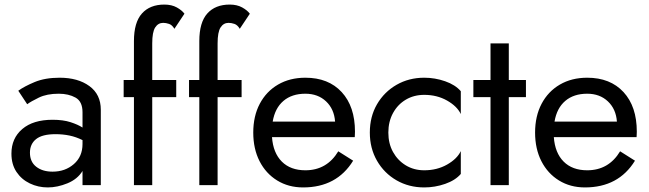

<svg xmlns="http://www.w3.org/2000/svg" viewBox="-20 -810 2841 840"><path d="M99 -354 60 -413Q86 -432 131.5 -451Q177 -470 241 -470Q321 -470 371 -433.5Q421 -397 421 -330V0H341V-62Q319 -26 275 -8Q231 10 189 10Q147 10 110.5 -7.5Q74 -25 52 -58Q30 -91 30 -138Q30 -205 77.5 -245.5Q125 -286 210 -286Q256 -286 288.5 -275.5Q321 -265 341 -252V-319Q341 -366 310.5 -383Q280 -400 237 -400Q185 -400 150 -383Q115 -366 99 -354ZM111 -142Q111 -102 138.5 -80.5Q166 -59 210 -59Q265 -59 303 -92Q341 -125 341 -180V-197Q313 -211 284 -217Q255 -223 223 -223Q165 -223 138 -201.5Q111 -180 111 -142Z M521 -460H566V-630Q566 -712 601 -751Q636 -790 699 -790Q731 -790 753.5 -777.5Q776 -765 787 -750L743 -684Q733 -701 719.5 -705.5Q706 -710 694 -710Q672 -710 659 -690Q646 -670 646 -620V-460H751V-385H646V0H566V-385H521Z M807 -460H852V-630Q852 -712 887 -751Q922 -790 985 -790Q1017 -790 1039.5 -777.5Q1062 -765 1073 -750L1029 -684Q1019 -701 1005.5 -705.5Q992 -710 980 -710Q958 -710 945 -690Q932 -670 932 -620V-460H1037V-385H932V0H852V-385H807Z M1306 10Q1242 10 1192.5 -20.5Q1143 -51 1115.5 -105Q1088 -159 1088 -230Q1088 -302 1116.5 -356Q1145 -410 1196.5 -440Q1248 -470 1316 -470Q1417 -470 1475 -407Q1533 -344 1533 -234Q1533 -227 1532.5 -219.5Q1532 -212 1532 -210H1170Q1175 -141 1213 -103Q1251 -65 1316 -65Q1410 -65 1460 -148L1525 -107Q1453 10 1306 10ZM1316 -400Q1257 -400 1220 -368.5Q1183 -337 1173 -278H1446Q1442 -333 1406.5 -366.5Q1371 -400 1316 -400Z M1679 -230Q1679 -182 1699.5 -145Q1720 -108 1755.5 -86.5Q1791 -65 1836 -65Q1892 -65 1936 -90Q1980 -115 1996 -149V-49Q1972 -21 1927.5 -5.5Q1883 10 1836 10Q1769 10 1715 -21Q1661 -52 1629.5 -106.5Q1598 -161 1598 -230Q1598 -300 1629.5 -354Q1661 -408 1715 -439Q1769 -470 1836 -470Q1883 -470 1927.5 -454.5Q1972 -439 1996 -411V-311Q1980 -345 1936 -370Q1892 -395 1836 -395Q1791 -395 1755.5 -374Q1720 -353 1699.5 -315.5Q1679 -278 1679 -230Z M2051 -460H2126V-620H2206V-460H2281V-385H2206V0H2126V-385H2051Z M2539 10Q2475 10 2425.5 -20.5Q2376 -51 2348.5 -105Q2321 -159 2321 -230Q2321 -302 2349.5 -356Q2378 -410 2429.5 -440Q2481 -470 2549 -470Q2650 -470 2708 -407Q2766 -344 2766 -234Q2766 -227 2765.5 -219.5Q2765 -212 2765 -210H2403Q2408 -141 2446 -103Q2484 -65 2549 -65Q2643 -65 2693 -148L2758 -107Q2686 10 2539 10ZM2549 -400Q2490 -400 2453 -368.5Q2416 -337 2406 -278H2679Q2675 -333 2639.5 -366.5Q2604 -400 2549 -400Z"/></svg>

Font: Jost
Style: Regular
Weight: 400
Version: Version 3.500